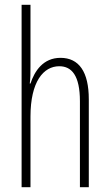

<svg xmlns="http://www.w3.org/2000/svg" viewBox="-20 -780 458 800"><path d="M107 -503V-760H70V0H107V-294C107 -440 161 -504 227 -504C279 -504 313 -465 313 -358V0H350V-366C350 -481 309 -539 232 -539C160 -539 124 -484 107 -432H104C107 -455 107 -472 107 -503Z"/></svg>

Font: Noto Sans ExtraCondensed ExtraLight
Style: Regular
Weight: 200
Width: 2
Designer: Monotype Design Team
Foundry: Monotype Imaging Inc.
Version: Version 2.013